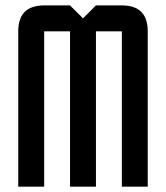

<svg xmlns="http://www.w3.org/2000/svg" viewBox="-20 -704 626 724"><path d="M244.1 -585.9H146.5V0H48.8V-585.9Q48.8 -683.6 146.5 -683.6H244.1L293 -634.8L341.8 -683.6H439.5Q537.1 -683.6 537.1 -585.9V0H439.5V-585.9H341.8V0H244.1Z"/></svg>

Font: BabelStone Runic Staveless
Style: Regular
Weight: 400
Designer: Andrew West
Foundry: BabelStone
Version: Version 3.002 March 14, 2022